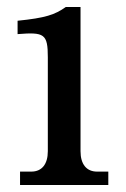

<svg xmlns="http://www.w3.org/2000/svg" viewBox="-20 -526 358 546"><path d="M209 -96V-506H167C136 -484 109 -475 30 -467V-429C106 -435 116 -430 116 -363V-96C116 -59 99 -38 69 -38H37V0H288V-38H256C226 -38 209 -59 209 -96Z"/></svg>

Font: LT Superior Serif Medium
Style: Regular
Weight: 500
Designer: Daniel Lyons
Foundry: LyonsType
Version: Version 2.120;FEAKit 1.0